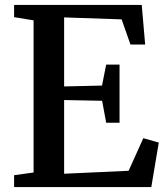

<svg xmlns="http://www.w3.org/2000/svg" viewBox="-20 -763 678 783"><path d="M117 -59.5V-680L37.5 -693V-743H558L572 -581.5H512L476 -684L241.5 -692V-410.5L396 -414L413 -499.5H467.5V-262.5H413L396.5 -352L241.5 -355V-54.5L504.5 -66.5L564.5 -199.5L627.5 -181.5L597 0H37.5V-48.5Z"/></svg>

Font: Merriweather 36pt SemiBold
Style: Regular
Weight: 600
Version: Version 2.100